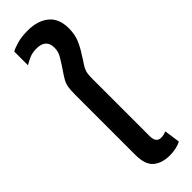

<svg xmlns="http://www.w3.org/2000/svg" viewBox="-271 -796 812 812"><g transform="rotate(-45 134.5 -390.5)"><path d="M178 9Q132 9 104 -14Q76 -37 76 -96V-459Q76 -485 79 -501.5Q82 -518 91 -533.5Q100 -549 116 -572Q134 -599 144.5 -617.5Q155 -636 155 -658Q155 -710 98 -710Q74 -710 55.5 -702Q37 -694 23 -685V-767Q34 -774 61 -782Q88 -790 126 -790Q185 -790 220.5 -761Q256 -732 256 -673Q256 -636 243.5 -607.5Q231 -579 216 -557Q203 -535 193.5 -521.5Q184 -508 179.5 -494Q175 -480 175 -457V-109Q175 -70 205 -70Q221 -70 236 -77L246 -6Q231 2 213.5 5.5Q196 9 178 9Z"/></g></svg>

Font: Noto Sans Thai UI Cond Med
Style: Regular
Weight: 500
Width: 3
Designer: Monotype Design Team
Foundry: Monotype Imaging Inc.
Version: Version 2.000; ttfautohint (v1.8.4.7-5d5b)